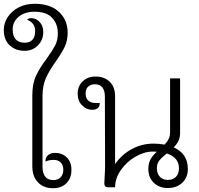

<svg xmlns="http://www.w3.org/2000/svg" viewBox="-67 -991 1053 1016"><path d="M104 -112V-486Q104 -549 124 -591Q144 -633 181 -682Q211 -724 225 -751Q239 -778 239 -815Q239 -864 209 -896.5Q179 -929 115 -929Q64 -929 32 -902.5Q0 -876 0 -835Q0 -800 16.5 -782.5Q33 -765 63 -765Q91 -765 105 -781Q119 -797 119 -826Q119 -870 76 -887Q86 -895 97 -895Q124 -895 143 -874.5Q162 -854 162 -822Q162 -779 133.5 -750.5Q105 -722 63 -722Q16 -722 -15.5 -751Q-47 -780 -47 -833Q-47 -868 -26.5 -900Q-6 -932 31 -951.5Q68 -971 117 -971Q199 -971 245 -928Q291 -885 291 -819Q291 -776 275.5 -743.5Q260 -711 229 -667Q194 -618 176 -578Q158 -538 158 -483V-108Q158 -74 172.5 -56Q187 -38 215 -38Q240 -38 254 -53Q268 -68 268 -92Q268 -117 254.5 -131Q241 -145 217 -145Q192 -145 174 -136V-142Q174 -158 187.5 -170Q201 -182 224 -182Q261 -182 286 -158.5Q311 -135 311 -92Q311 -48 284.5 -21.5Q258 5 213 5Q164 5 134 -26Q104 -57 104 -112Z M927 -97Q927 -51 897 -23.5Q867 4 821 4Q776 4 747 -23.5Q718 -51 718 -97Q718 -127 730 -148.5Q742 -170 763 -188Q756 -189 742 -189Q697 -189 650 -162Q603 -135 572.5 -91Q542 -47 542 0H505Q485 0 485 -20Q485 -31 486 -40Q489 -91 489 -113L488 -481Q488 -511 475 -528Q462 -545 436 -545Q412 -545 399 -532Q386 -519 386 -496Q386 -472 400 -459Q414 -446 437 -446H461Q461 -410 420 -410Q391 -410 367.5 -433.5Q344 -457 344 -496Q344 -535 370.5 -560.5Q397 -586 438 -586Q485 -586 513.5 -558.5Q542 -531 542 -481V-123Q578 -174 631 -202.5Q684 -231 745 -231Q772 -231 804 -226Q819 -242 826 -257Q833 -272 833 -292V-576H886V-287Q886 -264 877.5 -246Q869 -228 852 -211Q927 -178 927 -97ZM880 -101Q880 -157 816 -179Q789 -158 776 -141.5Q763 -125 763 -101Q763 -73 778.5 -56Q794 -39 821 -39Q849 -39 864.5 -55.5Q880 -72 880 -101Z"/></svg>

Font: Krub Light
Style: Regular
Weight: 300
Designer: Ekaluck Peanpanawate
Foundry: Cadson Demak Co.,Ltd.
Version: Version 1.000; ttfautohint (v1.6)